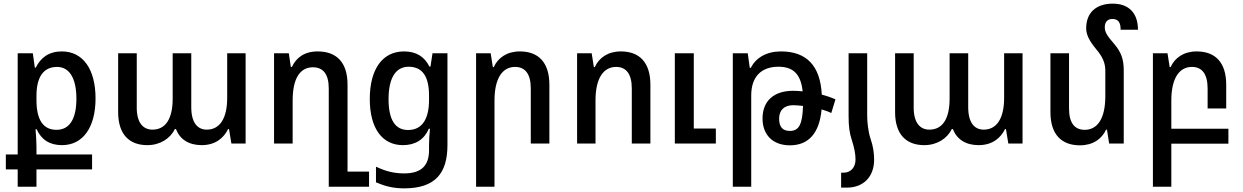

<svg xmlns="http://www.w3.org/2000/svg" viewBox="-20 -787 6819 1053"><path d="M77 237H180V142H485V60H180V19C180 -8 178 -38 175 -78H181C207 -21 252 9 320 9C436 9 504 -90 504 -247C504 -405 437 -505 319 -505C249 -505 204 -472 176 -416H171L160 -495H77V60H12V142H77ZM290 -75C220 -75 180 -125 180 -238V-261C180 -363 217 -420 293 -420C361 -420 399 -357 399 -246C399 -132 360 -75 290 -75Z M788 9C859 9 914 -28 939 -79H945C966 -24 1014 9 1086 9C1163 9 1208 -32 1231 -79H1236L1249 0H1327V-495H1226V-250C1226 -137 1185 -76 1114 -76C1064 -76 1029 -113 1029 -199V-495H927V-246C927 -132 886 -76 816 -76C765 -76 730 -114 730 -196V-495H628V-172C628 -51 688 9 788 9Z M1783 237H2004V154H1886V-323C1886 -446 1825 -505 1722 -505C1649 -505 1604 -470 1581 -420H1575L1564 -495H1483V0H1585V-236C1585 -356 1625 -418 1696 -418C1751 -418 1783 -382 1783 -302Z M2197 246C2367 246 2434 163 2434 9V-495H2352L2341 -422H2335C2308 -476 2263 -505 2196 -505C2077 -505 2008 -407 2008 -244C2008 -82 2077 9 2190 9C2257 9 2306 -21 2332 -81H2338C2335 -46 2333 -18 2333 7V37C2333 119 2293 164 2197 164C2136 164 2090 150 2042 127V213C2091 234 2136 246 2197 246ZM2218 -74C2150 -74 2111 -126 2111 -243C2111 -359 2150 -421 2221 -421C2300 -421 2333 -363 2333 -263V-239C2333 -140 2299 -74 2218 -74Z M2591 237H2692V-236C2692 -357 2735 -420 2805 -420C2859 -420 2891 -383 2891 -302V0H2993V-322C2993 -446 2932 -505 2831 -505C2760 -505 2711 -470 2688 -419H2683L2671 -495H2591Z M3145 0H3246V-237C3246 -357 3289 -420 3359 -420C3413 -420 3445 -383 3445 -302V0H3547V-322C3547 -446 3486 -505 3385 -505C3314 -505 3265 -470 3242 -419H3237L3225 -495H3145ZM3681 0H3906V-82H3785V-495H3681Z M3999 237H4100V-264C4100 -368 4157 -421 4249 -421C4330 -421 4372 -381 4382 -286C4364 -288 4346 -289 4329 -289C4225 -289 4162 -234 4162 -137C4162 -48 4218 10 4312 10C4415 10 4474 -57 4486 -187C4505 -181 4524 -175 4539 -167L4562 -242C4540 -252 4514 -261 4487 -268C4479 -427 4403 -505 4263 -505C4184 -505 4125 -470 4098 -415H4092L4081 -495H3999ZM4253 -136C4253 -183 4281 -210 4330 -210C4347 -210 4365 -208 4384 -206C4381 -107 4363 -69 4312 -69C4272 -69 4253 -91 4253 -136Z M4634 -151C4634 -93 4639 -56 4652 -18C4665 23 4672 56 4672 88C4672 133 4644 160 4607 160H4593V242H4624C4717 242 4774 181 4774 89C4774 51 4768 13 4755 -24C4741 -64 4736 -122 4736 -151V-495H4634Z M5049 9C5120 9 5175 -28 5200 -79H5206C5227 -24 5275 9 5347 9C5424 9 5469 -32 5492 -79H5497L5510 0H5588V-495H5487V-250C5487 -137 5446 -76 5375 -76C5325 -76 5290 -113 5290 -199V-495H5188V-246C5188 -132 5147 -76 5077 -76C5026 -76 4991 -114 4991 -196V-495H4889V-172C4889 -51 4949 9 5049 9Z M6143 -401C6143 -462 6129 -502 6089 -548C6053 -590 6039 -610 6039 -638C6039 -665 6053 -683 6081 -683C6114 -683 6126 -662 6126 -624H6221C6221 -716 6170 -767 6083 -767C5989 -767 5937 -715 5937 -632C5937 -598 5953 -564 5992 -517C6029 -474 6042 -439 6042 -399V-259C6042 -137 5999 -75 5929 -75C5875 -75 5843 -111 5843 -192V-495H5741V-172C5741 -49 5802 10 5903 10C5974 10 6023 -25 6046 -76H6051L6063 0H6143Z M6303 237H6404V1H6717V-81H6404V-236C6404 -357 6447 -420 6517 -420C6571 -420 6603 -383 6603 -302V-192H6705V-322C6705 -446 6644 -505 6543 -505C6472 -505 6423 -470 6400 -419H6395L6383 -495H6303Z"/></svg>

Font: Noto Sans Armenian SemiCondensed Medium
Style: Regular
Weight: 500
Width: 4
Designer: Monotype Design Team
Foundry: Monotype Imaging Inc.
Version: Version 2.008